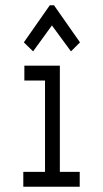

<svg xmlns="http://www.w3.org/2000/svg" viewBox="-20 -705 390 725"><path d="M68 0V-56H150V-401H72V-457H206V-56H281V0ZM105 -511 70 -545 168 -685H184L282 -545L248 -511L176 -609Z"/></svg>

Font: Inconsolata ExtraCondensed
Style: Regular
Weight: 400
Width: 2
Monospace: yes
Designer: Raph Levien, Cyreal, Brenton Simpson
Foundry: Raph Levien, Cyreal, Google
Version: Version 3.000; ttfautohint (v1.8.2.53-6de2)